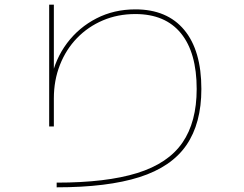

<svg xmlns="http://www.w3.org/2000/svg" viewBox="-20 -770 1040 820"><path d="M222 10Q434 10 566 -31Q698 -72 759 -160.5Q820 -249 820 -390Q820 -545 753 -627.5Q686 -710 558 -710Q483 -710 419.5 -683Q356 -656 309 -607.5Q262 -559 236 -493Q210 -427 210 -350V-230H190V-750H210V-431H198Q216 -519 266.5 -586Q317 -653 392 -691.5Q467 -730 558 -730Q694 -730 767 -642Q840 -554 840 -390Q840 -243 776 -150Q712 -57 575.5 -13.5Q439 30 222 30Z"/></svg>

Font: M PLUS 1 Code Thin
Style: Regular
Weight: 250
Designer: Coji Morishita
Foundry: UNDERFOREST DESIGN
Version: Version 1.002